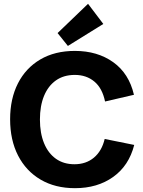

<svg xmlns="http://www.w3.org/2000/svg" viewBox="-20 -986 757 1019"><path d="M377.9 12.7Q272.9 12.7 195.6 -32.7Q118.2 -78.1 75.9 -160.4Q33.7 -242.7 33.7 -353Q33.7 -461.9 75.2 -543.5Q116.7 -625 193.8 -670.4Q271 -715.8 377.4 -715.8Q497.1 -715.8 580.8 -656Q664.6 -596.2 690.9 -482.9L537.6 -447.3Q522.9 -518.1 480.7 -553.2Q438.5 -588.4 377 -588.4Q317.9 -588.4 276.6 -559.1Q235.4 -529.8 213.6 -476.8Q191.9 -423.8 191.9 -351.6Q191.9 -279.3 213.9 -225.8Q235.8 -172.4 276.9 -143.3Q317.9 -114.3 375 -114.3Q436.5 -114.3 478.5 -149.4Q520.5 -184.6 535.6 -248.5L692.4 -216.8Q664.1 -106.4 580.6 -46.9Q497.1 12.7 377.9 12.7ZM340.3 -742.2 285.6 -810.5 447.3 -965.8 528.3 -858.9Z"/></svg>

Font: Schibsted Grotesk
Style: Bold
Weight: 700
Designer: Bakken & Baeck AS, Henrik Kongsvoll
Foundry: Schibsted ASA
Version: Version 1.100;gftools[0.9.25]